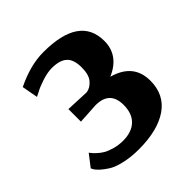

<svg xmlns="http://www.w3.org/2000/svg" viewBox="-149 -617 735 735"><g transform="rotate(-45 218.5 -250.0)"><path d="M56 -407 44 -472Q124 -511 194 -511Q390 -511 390 -376Q390 -298 309 -263Q407 -236 407 -144Q407 -68 349.5 -28.5Q292 11 190 11Q148 11 113.5 3Q79 -5 60.5 -16.5Q42 -28 29 -40Q16 -52 12 -60L8 -68L45 -116Q47 -114 50 -109.5Q53 -105 64 -94.5Q75 -84 88 -76Q101 -68 123.5 -61.5Q146 -55 171 -55Q217 -55 243 -79.5Q269 -104 269 -151Q269 -226 192 -226L108 -221V-289L198 -285H204Q224 -288 240.5 -307Q257 -326 257 -366Q257 -408 237 -426.5Q217 -445 174 -445Q151 -445 121.5 -435.5Q92 -426 74 -416Z"/></g></svg>

Font: ArsenalBold
Style: Bold
Weight: 700
Designer: Andrij Shevchenko
Foundry: Stairsfor.com
Version: Version 1.000